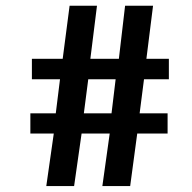

<svg xmlns="http://www.w3.org/2000/svg" viewBox="-20 -701 664 664"><path d="M365.7 -309.1 379.9 -426.8H285.2L270 -309.1ZM262.2 -239.3 236.3 -57.6H140.1L166 -239.3H85V-309.1H172.9L187.5 -426.8H90.3V-497.6H196.8L220.7 -681.2H315.4L292.5 -497.6H391.1L412.6 -681.2H509.3L486.3 -497.6H564V-426.8H478L462.9 -309.1H559.6V-239.3H454.6L430.2 -57.6H334L359.4 -239.3Z"/></svg>

Font: Dhyana
Style: Bold
Weight: 700
Foundry: Vernon Adams
Version: Version 1.002; ttfautohint (v0.8.51-6076)